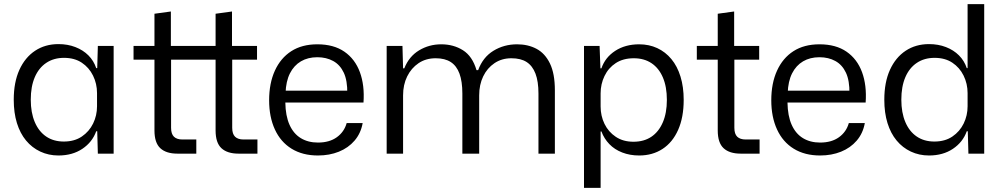

<svg xmlns="http://www.w3.org/2000/svg" viewBox="-20 -749 4894 936"><path d="M265 9Q217 9 176.5 -10Q136 -29 107 -64Q78 -99 62.5 -149Q47 -199 47 -263Q47 -348 74.5 -408.5Q102 -469 151 -501.5Q200 -534 265 -534Q310 -534 347.5 -519.5Q385 -505 411 -479Q437 -453 449 -417H454L457 -525H534V0H457L454 -109H449Q430 -56 381.5 -23.5Q333 9 265 9ZM291 -59Q343 -59 379 -83.5Q415 -108 434 -147Q453 -186 453 -231V-295Q453 -341 433.5 -380.5Q414 -420 378.5 -443.5Q343 -467 292 -467Q242 -467 205.5 -442.5Q169 -418 149.5 -372.5Q130 -327 130 -263Q130 -200 149.5 -154Q169 -108 205 -83.5Q241 -59 291 -59Z M845 0Q790 0 761.5 -26.5Q733 -53 733 -113V-458H631V-525H733V-682L813 -693V-525H1031V-682L1111 -693V-525H1233V-458H1112V-126Q1112 -96 1126 -82.5Q1140 -69 1167 -69H1235V0H1143Q1088 0 1059.5 -26.5Q1031 -53 1031 -113V-458H814V-126Q814 -96 828 -82.5Q842 -69 869 -69H937V0Z M1530 9Q1455 9 1401.5 -24Q1348 -57 1320 -118Q1292 -179 1292 -260Q1292 -343 1320 -404.5Q1348 -466 1400 -499.5Q1452 -533 1527 -533Q1607 -533 1659 -497Q1711 -461 1734.5 -397Q1758 -333 1752 -249H1371Q1372 -184 1391.5 -140.5Q1411 -97 1446.5 -75.5Q1482 -54 1530 -54Q1586 -54 1622 -80Q1658 -106 1670 -149H1748Q1739 -99 1708.5 -63.5Q1678 -28 1632 -9.5Q1586 9 1530 9ZM1372 -295 1363 -307H1682L1673 -293Q1674 -356 1656 -394.5Q1638 -433 1604.5 -451.5Q1571 -470 1527 -470Q1481 -470 1447 -450Q1413 -430 1393.5 -391.5Q1374 -353 1372 -295Z M1865 0V-525H1942L1945 -416H1951Q1974 -474 2023 -503.5Q2072 -533 2131 -533Q2191 -533 2237 -504Q2283 -475 2303 -407H2311Q2334 -470 2385.5 -501.5Q2437 -533 2501 -533Q2554 -533 2595.5 -511Q2637 -489 2661 -439.5Q2685 -390 2685 -309V0H2605V-293Q2605 -352 2590.5 -390Q2576 -428 2547.5 -446.5Q2519 -465 2473 -465Q2426 -465 2390.5 -441Q2355 -417 2335.5 -376.5Q2316 -336 2316 -284V0H2234V-293Q2234 -352 2220 -390Q2206 -428 2177.5 -446.5Q2149 -465 2104 -465Q2056 -465 2020.5 -441Q1985 -417 1965 -376.5Q1945 -336 1945 -284V0Z M2827 167V-525H2903L2907 -416H2912Q2930 -469 2979 -501Q3028 -533 3096 -533Q3144 -533 3184 -514.5Q3224 -496 3253 -461Q3282 -426 3297.5 -375.5Q3313 -325 3313 -262Q3313 -177 3286 -116Q3259 -55 3210 -23Q3161 9 3096 9Q3051 9 3013.5 -5.5Q2976 -20 2950.5 -46.5Q2925 -73 2912 -108H2908V167ZM3068 -58Q3119 -58 3155 -82Q3191 -106 3211 -152Q3231 -198 3231 -262Q3231 -326 3211.5 -371.5Q3192 -417 3156 -441Q3120 -465 3070 -465Q3018 -465 2982 -441.5Q2946 -418 2927 -378.5Q2908 -339 2908 -294V-230Q2908 -184 2927 -145Q2946 -106 2982 -82Q3018 -58 3068 -58Z M3591 0Q3536 0 3507.5 -26.5Q3479 -53 3479 -113V-458H3377V-525H3479V-682L3559 -693V-525H3681V-458H3560V-126Q3560 -96 3574 -82.5Q3588 -69 3615 -69H3683V0Z M3978 9Q3903 9 3849.5 -24Q3796 -57 3768 -118Q3740 -179 3740 -260Q3740 -343 3768 -404.5Q3796 -466 3848 -499.5Q3900 -533 3975 -533Q4055 -533 4107 -497Q4159 -461 4182.5 -397Q4206 -333 4200 -249H3819Q3820 -184 3839.5 -140.5Q3859 -97 3894.5 -75.5Q3930 -54 3978 -54Q4034 -54 4070 -80Q4106 -106 4118 -149H4196Q4187 -99 4156.5 -63.5Q4126 -28 4080 -9.5Q4034 9 3978 9ZM3820 -295 3811 -307H4130L4121 -293Q4122 -356 4104 -394.5Q4086 -433 4052.5 -451.5Q4019 -470 3975 -470Q3929 -470 3895 -450Q3861 -430 3841.5 -391.5Q3822 -353 3820 -295Z M4509 9Q4461 9 4420.5 -10Q4380 -29 4351 -64Q4322 -99 4306.5 -149Q4291 -199 4291 -263Q4291 -348 4318.5 -408.5Q4346 -469 4395 -501.5Q4444 -534 4509 -534Q4554 -534 4591.5 -519.5Q4629 -505 4655 -479Q4681 -453 4693 -417H4697V-729H4778V0H4701L4698 -109H4693Q4674 -56 4625.5 -23.5Q4577 9 4509 9ZM4535 -59Q4587 -59 4623 -83.5Q4659 -108 4678 -147Q4697 -186 4697 -231V-295Q4697 -341 4677.5 -380.5Q4658 -420 4622.5 -443.5Q4587 -467 4536 -467Q4486 -467 4449.5 -442.5Q4413 -418 4393.5 -372.5Q4374 -327 4374 -263Q4374 -200 4393.5 -154Q4413 -108 4449 -83.5Q4485 -59 4535 -59Z"/></svg>

Font: Mona Sans ExtraLight
Style: Regular
Weight: 400
Version: Version 2.000